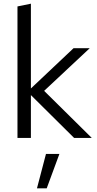

<svg xmlns="http://www.w3.org/2000/svg" viewBox="-20 -750 529 1044"><path d="M75 0ZM75 0V-715L148 -730V-269L380 -488H468L220 -256L479 0H383L148 -233V0ZM230 87H303L234 274H181Z"/></svg>

Font: Rosa Sans Light
Style: Regular
Weight: 300
Designer: Pentagram / MCKL
Foundry: Pentagram / MCKL
Version: Version 1.005;September 16, 2019;FontCreator 11.5.0.2425 64-